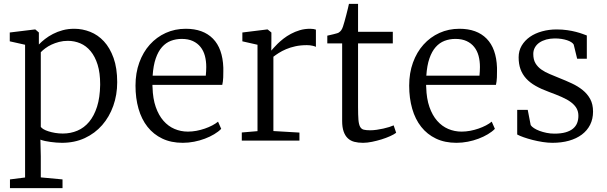

<svg xmlns="http://www.w3.org/2000/svg" viewBox="-20 -717 3095 979"><path d="M188 -70.3Q191.4 -64.5 201.7 -58.3Q211.9 -52.2 227.1 -47.4Q242.2 -42.5 261 -39.3Q279.8 -36.1 300.3 -36.1Q340.3 -36.1 374.8 -50.8Q409.2 -65.4 434.6 -95.9Q460 -126.5 474.9 -173.1Q489.7 -219.7 490.7 -283.7Q490.7 -285.6 490.7 -288.1Q490.7 -345.2 477.8 -387Q464.8 -428.7 442.1 -456.1Q419.4 -483.4 389.4 -496.1Q359.4 -508.8 325.7 -508.8Q302.2 -508.8 281 -503.2Q259.8 -497.6 242.2 -489.3Q224.6 -481 210.7 -470.5Q196.8 -460 188 -450.7ZM188 80.1V187.5L298.8 197.8V242.2H30.8V197.8L107.9 188V-488.8L29.8 -506.3V-551.3L157.7 -566.9H160.2L178.2 -551.3V-490.2Q191.4 -503.9 209.5 -518.1Q227.5 -532.2 250.2 -543.9Q272.9 -555.7 300 -563Q327.1 -570.3 358.9 -570.3Q400.4 -570.3 439.9 -554.7Q479.5 -539.1 510 -506.1Q540.5 -473.1 559.1 -421.4Q577.6 -369.6 577.6 -297.9Q577.6 -233.4 557.6 -177.2Q537.6 -121.1 501 -79.1Q464.4 -37.1 412.4 -12.9Q360.4 11.2 295.9 11.2Q282.7 11.2 267.6 10Q252.4 8.8 237.8 6.8Q223.1 4.9 209.7 2Q196.3 -1 186 -4.9Z M1029.3 -331.1Q1030.3 -341.8 1031 -353Q1031.7 -364.3 1031.7 -375.5Q1031.7 -406.2 1024.7 -432.4Q1017.6 -458.5 1002.4 -477.5Q987.3 -496.6 963.6 -507.6Q939.9 -518.6 906.7 -518.6Q877 -518.6 851.3 -508.8Q825.7 -499 806.2 -477.1Q786.6 -455.1 774.2 -419.2Q761.7 -383.3 758.3 -331.1ZM670.9 -280.3Q670.9 -344.7 690.2 -397.9Q709.5 -451.2 743.9 -489.5Q778.3 -527.8 825.2 -549.1Q872.1 -570.3 927.2 -570.3Q1016.1 -570.3 1065.7 -520Q1115.2 -469.7 1118.7 -372.1Q1118.7 -362.3 1118.7 -353.5Q1118.7 -335.9 1118.2 -322.3Q1117.2 -300.8 1113.3 -284.2H757.3Q757.3 -281.2 757.3 -278.1Q757.3 -274.9 757.8 -272Q759.3 -213.9 774.2 -171.4Q789.1 -128.9 813.5 -101.1Q837.9 -73.2 869.9 -59.6Q901.9 -45.9 938 -45.9Q959.5 -45.9 981.7 -50Q1003.9 -54.2 1024.4 -61.3Q1044.9 -68.4 1062.5 -77.6Q1080.1 -86.9 1091.8 -96.7L1107.9 -60.1Q1093.8 -45.4 1072 -32.5Q1050.3 -19.5 1024.4 -9.8Q998.5 0 969.7 5.6Q940.9 11.2 912.1 11.2Q852.5 11.2 807.6 -10.3Q762.7 -31.7 732.2 -70.3Q701.7 -108.9 686.3 -162.6Q670.9 -216.3 670.9 -280.3Z M1212.9 -41.5 1293 -48.3V-488.8L1215.8 -506.3V-551.3L1342.3 -566.9H1344.7L1363.8 -551.3V-516.1L1363.3 -459.5H1363.8Q1366.7 -462.9 1374.8 -472.2Q1382.8 -481.4 1395.5 -493.9Q1408.2 -506.3 1425.3 -519.8Q1442.4 -533.2 1463.4 -544.4Q1484.4 -555.7 1508.8 -563Q1533.2 -570.3 1561 -570.3Q1571.3 -570.3 1578.4 -569.1Q1585.4 -567.9 1590.8 -565.9V-478Q1587.4 -480.5 1574.2 -483.6Q1561 -486.8 1544.9 -486.8Q1512.7 -486.8 1486.1 -481Q1459.5 -475.1 1438.5 -466.1Q1417.5 -457 1401.4 -446.8Q1385.3 -436.5 1374 -427.7V-48.8L1506.8 -41V0H1212.9Z M1724.6 -495.6H1648.9V-535.2Q1655.3 -536.6 1664.1 -538.6Q1672.9 -540.5 1681.4 -542.7Q1689.9 -544.9 1697 -546.9Q1704.1 -548.8 1707 -550.8Q1714.8 -555.7 1720 -563Q1725.1 -570.3 1729 -582Q1731.9 -590.8 1736.6 -607.2Q1741.2 -623.5 1745.8 -641.4Q1750.5 -659.2 1754.2 -674.8Q1757.8 -690.4 1759.3 -697.3H1805.7V-554.7H1982.9V-495.6H1805.7V-172.4Q1805.7 -130.4 1807.6 -106.4Q1809.6 -82.5 1816.2 -70.6Q1822.8 -58.6 1835 -55.7Q1847.2 -52.7 1867.7 -52.7H1868.2Q1883.3 -52.7 1900.6 -55.2Q1918 -57.6 1934.3 -61.3Q1950.7 -64.9 1964.6 -69.3Q1978.5 -73.7 1986.8 -77.6H1987.3L2000 -40Q1989.3 -31.7 1969.2 -22.7Q1949.2 -13.7 1925.5 -6.3Q1901.9 1 1877 6.1Q1852.1 11.2 1831.5 11.2H1830.6Q1806.2 11.2 1786.6 6.1Q1767.1 1 1753.4 -12Q1739.7 -24.9 1732.2 -46.4Q1724.6 -67.9 1724.6 -100.6Z M2424.8 -331.1Q2425.8 -341.8 2426.5 -353Q2427.2 -364.3 2427.2 -375.5Q2427.2 -406.2 2420.2 -432.4Q2413.1 -458.5 2397.9 -477.5Q2382.8 -496.6 2359.1 -507.6Q2335.4 -518.6 2302.2 -518.6Q2272.5 -518.6 2246.8 -508.8Q2221.2 -499 2201.7 -477.1Q2182.1 -455.1 2169.7 -419.2Q2157.2 -383.3 2153.8 -331.1ZM2066.4 -280.3Q2066.4 -344.7 2085.7 -397.9Q2105 -451.2 2139.4 -489.5Q2173.8 -527.8 2220.7 -549.1Q2267.6 -570.3 2322.8 -570.3Q2411.6 -570.3 2461.2 -520Q2510.7 -469.7 2514.2 -372.1Q2514.2 -362.3 2514.2 -353.5Q2514.2 -335.9 2513.7 -322.3Q2512.7 -300.8 2508.8 -284.2H2152.8Q2152.8 -281.2 2152.8 -278.1Q2152.8 -274.9 2153.3 -272Q2154.8 -213.9 2169.7 -171.4Q2184.6 -128.9 2209 -101.1Q2233.4 -73.2 2265.4 -59.6Q2297.4 -45.9 2333.5 -45.9Q2355 -45.9 2377.2 -50Q2399.4 -54.2 2419.9 -61.3Q2440.4 -68.4 2458 -77.6Q2475.6 -86.9 2487.3 -96.7L2503.4 -60.1Q2489.3 -45.4 2467.5 -32.5Q2445.8 -19.5 2419.9 -9.8Q2394 0 2365.2 5.6Q2336.4 11.2 2307.6 11.2Q2248 11.2 2203.1 -10.3Q2158.2 -31.7 2127.7 -70.3Q2097.2 -108.9 2081.8 -162.6Q2066.4 -216.3 2066.4 -280.3Z M2617.2 -156.7H2670.9L2686 -79.1Q2690.9 -71.3 2702.9 -63.5Q2714.8 -55.7 2731.2 -49.6Q2747.6 -43.5 2766.8 -39.6Q2786.1 -35.6 2806.6 -35.6Q2840.3 -35.6 2863.5 -42.2Q2886.7 -48.8 2901.4 -60.8Q2916 -72.8 2922.6 -89.4Q2929.2 -106 2929.2 -126.5Q2929.2 -148.4 2919.7 -165Q2910.2 -181.6 2891.4 -195.8Q2872.6 -210 2844.2 -222.4Q2815.9 -234.9 2778.8 -248.5Q2739.7 -262.7 2710.7 -279.3Q2681.6 -295.9 2662.6 -316.9Q2643.6 -337.9 2634 -364.3Q2624.5 -390.6 2624.5 -424.8Q2624.5 -458 2640.1 -484.4Q2655.8 -510.7 2682.1 -529.1Q2708.5 -547.4 2743.7 -557.1Q2778.8 -566.9 2817.9 -566.9Q2847.7 -566.9 2872.6 -563.2Q2897.5 -559.6 2917 -554.4Q2936.5 -549.3 2950.4 -544.2Q2964.4 -539.1 2972.2 -536.1V-417.5H2922.9L2905.3 -489.7Q2901.9 -496.1 2892.8 -502Q2883.8 -507.8 2871.1 -512Q2858.4 -516.1 2842.8 -518.6Q2827.1 -521 2810.5 -521Q2808.6 -521 2806.6 -521Q2784.7 -520.5 2765.6 -515.6Q2745.1 -509.8 2730.5 -499.8Q2715.8 -489.7 2707.5 -474.9Q2699.2 -460 2699.2 -441.9Q2699.2 -413.1 2710.4 -394.3Q2721.7 -375.5 2740.5 -362.3Q2759.3 -349.1 2783 -339.4Q2806.6 -329.6 2831.5 -319.3Q2864.7 -306.2 2895.8 -291.7Q2926.8 -277.3 2950.9 -257.8Q2975.1 -238.3 2989.5 -211.9Q3003.9 -185.5 3003.9 -147.9Q3003.9 -110.4 2989 -80.8Q2974.1 -51.3 2946.8 -30.8Q2919.4 -10.3 2881.3 0.5Q2843.3 11.2 2796.9 11.2Q2773.9 11.2 2747.3 7.1Q2720.7 2.9 2695.8 -3.4Q2670.9 -9.8 2650.1 -17.1Q2629.4 -24.4 2617.2 -31.2Z"/></svg>

Font: MerriweatherLight
Style: Regular
Weight: 300
Designer: Eben Sorkin ( sorkintype@gmail.com )
Foundry: Eben Sorkin
Version: Version 1.055; ttfautohint (v1.4.1)